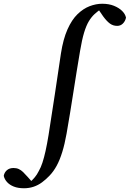

<svg xmlns="http://www.w3.org/2000/svg" viewBox="-186 -763 692 1024"><path d="M-58 241Q-90 241 -112.5 232Q-135 223 -148.5 208Q-162 193 -166 175Q-163 157 -149.5 145Q-136 133 -114 133Q-98 133 -86 138.5Q-74 144 -63 154.5Q-52 165 -38 181L-15 207L-32 205H-15L-24 207Q-12 196 -0.5 182.5Q11 169 21 149Q32 130 40.5 104Q49 78 57 42Q65 6 73 -43Q90 -151 106.5 -260Q123 -369 139 -478Q151 -555 174 -606.5Q197 -658 227.5 -687.5Q258 -717 292 -730Q326 -743 359 -743Q395 -743 422 -732Q449 -721 465.5 -704.5Q482 -688 486 -669Q482 -650 469.5 -637.5Q457 -625 439 -625Q417 -625 400 -637.5Q383 -650 364 -676L336 -717L354 -716H346H354Q335 -703 318.5 -688Q302 -673 288 -650Q274 -627 262.5 -589Q251 -551 241 -491Q223 -385 205.5 -272Q188 -159 169 -50Q159 6 146 48Q133 90 116.5 120.5Q100 151 78 174Q59 194 38 209.5Q17 225 -7 233Q-31 241 -58 241Z"/></svg>

Font: Source Serif 4 Medium
Style: Italic
Weight: 500
Italic angle: -12°
Designer: Frank Grießhammer
Foundry: Adobe Systems Incorporated
Version: Version 4.004;hotconv 1.0.116;makeotfexe 2.5.65601